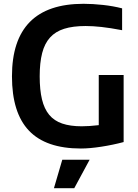

<svg xmlns="http://www.w3.org/2000/svg" viewBox="-20 -771 727 1011"><path d="M308 70H452L371 220H264ZM406 11Q222 11 132.5 -83Q43 -177 43 -369Q43 -751 420 -751Q468 -751 522.5 -745Q577 -739 623 -727V-612Q560 -624 514.5 -629Q469 -634 431 -634Q364 -634 318 -619.5Q272 -605 243.5 -573.5Q215 -542 202 -491.5Q189 -441 189 -369Q189 -298 201 -248Q213 -198 239 -166.5Q265 -135 307.5 -120.5Q350 -106 410 -106Q428 -106 452 -107.5Q476 -109 500 -112V-376H631V-23Q575 -8 513.5 1.5Q452 11 406 11Z"/></svg>

Font: Encode Sans Normal
Style: SemiBold
Weight: 600
Designer: Pablo Impallari, Andres Torresi
Foundry: Pablo Impallari, Andres Torresi
Version: Version 1.000; ttfautohint (v1.00) -l 8 -r 50 -G 200 -x 14 -